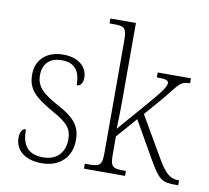

<svg xmlns="http://www.w3.org/2000/svg" viewBox="-83 -853 1044 957"><g transform="rotate(10 438.5 -375.0)"><path d="M188 10C277 10 336 -45 336 -133C336 -197 311 -239 217 -289C141 -330 103 -362 103 -421C103 -473 132 -513 197 -513C259 -513 292 -481 292 -403C312 -403 323 -419 323 -448C323 -496 283 -542 201 -542C117 -542 64 -493 64 -418C64 -344 100 -309 202 -251C281 -208 298 -178 298 -130C298 -65 260 -20 189 -20C108 -20 81 -67 81 -143C65 -143 52 -129 52 -94C52 -45 88 10 188 10Z M400 0H608V-25H601C540 -25 529 -30 529 -98V-186L619 -289L724 -105C779 -9 794 0 865 0H877V-25H872C830 -25 805 -48 765 -117L647 -320L733 -420C793 -494 799 -511 847 -511V-536H679V-511C722 -511 738 -508 738 -492C738 -477 726 -455 654 -372L526 -224C528 -265 529 -330 529 -374V-760H400V-735H419C475 -735 487 -730 487 -660V-99C487 -30 476 -25 414 -25H400Z"/></g></svg>

Font: Noto Serif Sinhala SemiCondensed ExtraLight
Style: Regular
Weight: 200
Width: 4
Designer: Jelle Bosma - Monotype Design Team
Foundry: Monotype Imaging Inc.
Version: Version 2.007